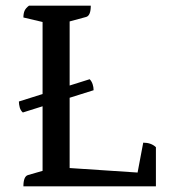

<svg xmlns="http://www.w3.org/2000/svg" viewBox="-20 -661 612 681"><path d="M63 0Q63 -35 79 -40L131 -55V-583L63 -599Q63 -613 67 -622.5Q71 -632 83 -641H302Q302 -606 286 -601L227 -585V-65L468 -49L488 -155Q516 -155 533 -139V0ZM47 -301 298 -380Q305 -373 308.5 -362.5Q312 -352 312 -341L61 -262Q53 -269 50 -280Q47 -291 47 -301Z"/></svg>

Font: Petrona Medium
Style: Regular
Weight: 500
Designer: Ringo R. Seeber
Foundry: Ringo R. Seeber
Version: Version 2.001; ttfautohint (v1.8.3)